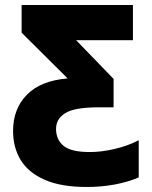

<svg xmlns="http://www.w3.org/2000/svg" viewBox="-20 -734 603 764"><path d="M324 10Q223 10 158 -18.5Q93 -47 62.5 -97Q32 -147 32 -213Q32 -301 87 -357Q142 -413 249 -422L66 -604V-714H509V-574H283L432 -420V-307H374Q277 -307 240 -284Q203 -261 203 -221Q203 -179 232.5 -154Q262 -129 338 -129Q384 -129 437 -141.5Q490 -154 532 -176V-28Q442 10 324 10Z"/></svg>

Font: Noto Sans Mono SemiCondensed Black
Style: Regular
Weight: 900
Width: 4
Designer: Monotype Design Team
Foundry: Monotype Imaging Inc.
Version: Version 2.014; ttfautohint (v1.8.4.7-5d5b)